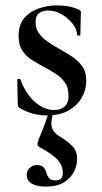

<svg xmlns="http://www.w3.org/2000/svg" viewBox="-20 -417 377 712"><path d="M112 -334Q112 -311 124 -294Q136 -277 155 -263.5Q174 -250 196 -238Q221 -224 244.5 -209Q268 -194 284 -172.5Q300 -151 300 -117Q300 -85 283.5 -55.5Q267 -26 234.5 -7.5Q202 11 153 11Q128 11 104 5Q80 -1 52 -17Q50 -19 48 -22Q46 -25 46 -29L44 -121Q44 -124 49.5 -124.5Q55 -125 56 -122Q67 -90 86.5 -64Q106 -38 130.5 -23.5Q155 -9 181 -9Q206 -9 220.5 -22.5Q235 -36 234 -64Q234 -92 221 -110.5Q208 -129 188.5 -142Q169 -155 148 -166Q124 -179 101.5 -192.5Q79 -206 64 -227.5Q49 -249 49 -284Q49 -325 69.5 -349.5Q90 -374 123 -385.5Q156 -397 191 -397Q212 -397 230.5 -394Q249 -391 271 -382Q280 -379 280 -371Q280 -352 279 -332Q278 -312 278 -287Q278 -285 272 -285Q266 -285 266 -287Q266 -307 250 -328Q234 -349 209.5 -363.5Q185 -378 158 -378Q140 -378 126 -369Q112 -360 112 -334ZM177 2Q170 28 170.5 44Q171 60 180.5 71.5Q190 83 211 95Q232 108 249 125.5Q266 143 266 173Q266 196 254.5 219.5Q243 243 217.5 259Q192 275 150 275Q117 275 98 264Q79 253 79 230Q79 217 90 206Q101 195 115 195Q134 195 141.5 203.5Q149 212 152 223.5Q155 235 162 243.5Q169 252 187 252Q213 252 213 224Q213 198 195 177Q177 156 129 130Q120 126 119 120.5Q118 115 123 101Q132 79 137 66.5Q142 54 147 40.5Q152 27 161 1Z"/></svg>

Font: Cormorant Garamond Light SemiBold
Style: Regular
Weight: 600
Version: Version 4.001